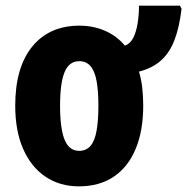

<svg xmlns="http://www.w3.org/2000/svg" viewBox="-20 -651 664 681"><path d="M488 -276Q488 -187 461 -122.5Q434 -58 383 -24Q332 10 260 10Q192 10 141 -24.5Q90 -59 62 -123Q34 -187 34 -276Q34 -412 94.5 -486Q155 -560 262 -560Q310 -560 352 -542Q394 -524 423 -489Q442 -496 452.5 -516.5Q463 -537 468 -567.5Q473 -598 473 -631H618L624 -620Q616 -553 598.5 -508Q581 -463 550.5 -436Q520 -409 473 -397Q481 -370 484.5 -340Q488 -310 488 -276ZM193 -275Q193 -223 200 -187Q207 -151 222 -133.5Q237 -116 261 -116Q286 -116 301 -133.5Q316 -151 322.5 -187Q329 -223 329 -276Q329 -329 322.5 -364Q316 -399 301 -416.5Q286 -434 261 -434Q225 -434 209 -395Q193 -356 193 -275Z"/></svg>

Font: Noto Sans Display Condensed ExtraBold
Style: Regular
Weight: 800
Width: 3
Designer: Monotype Design Team
Foundry: Monotype Imaging Inc.
Version: Version 2.003